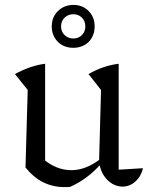

<svg xmlns="http://www.w3.org/2000/svg" viewBox="-20 -755 608 783"><path d="M464 -63 563 -69Q557 -44 544 -27.5Q531 -11 514.5 -2.5Q498 6 480 6Q458 6 438 -5.5Q418 -17 403.5 -39Q389 -61 384 -93L392 -388L341 -453Q400 -487 464 -495ZM266 7Q260 8 254.5 8Q249 8 243 8Q196 8 156.5 -11.5Q117 -31 84 -72L152 -110Q208 -61 271 -61Q331 -61 391 -108L393 -88Q365 -56 333.5 -32.5Q302 -9 266 7ZM84 -72 93 -388 41 -453Q103 -487 164 -495V-86ZM279 -560Q253 -560 233.5 -571Q214 -582 202.5 -602Q191 -622 191 -647Q191 -673 202.5 -692.5Q214 -712 234 -723.5Q254 -735 279 -735Q317 -735 341.5 -710Q366 -685 366 -647Q366 -622 355 -602Q344 -582 324 -571Q304 -560 279 -560ZM279 -598Q300 -598 314 -612Q328 -626 328 -647Q328 -669 314 -683Q300 -697 279 -697Q258 -697 243.5 -683Q229 -669 229 -647Q229 -626 243.5 -612Q258 -598 279 -598Z"/></svg>

Font: Piazzolla 24pt
Style: Regular
Weight: 400
Designer: Juan Pablo del Peral
Foundry: Huerta Tipografica
Version: Version 2.005